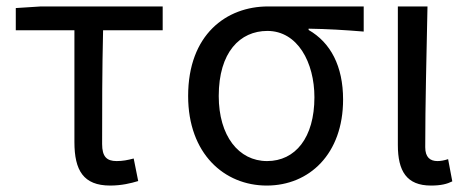

<svg xmlns="http://www.w3.org/2000/svg" viewBox="-20 -563 1455 596"><path d="M322 13C357 13 386 6 409 -1L395 -71C376 -66 361 -63 342 -63C311 -63 297 -77 297 -116C297 -229 297 -344 300 -469H485V-543H107L29 -538V-469H211V-122C211 -34 239 13 322 13Z M808 13C940 13 1045 -85 1045 -254C1045 -358 1006 -431 938 -470V-474C998 -473 1048 -470 1109 -465V-543H812C683 -543 564 -456 564 -265C564 -86 676 13 808 13ZM809 -63C721 -63 659 -141 659 -265C659 -401 725 -467 810 -467C904 -467 956 -369 956 -261C956 -136 897 -63 809 -63Z M1318 13C1349 13 1368 8 1384 0L1371 -69C1359 -65 1348 -63 1338 -63C1315 -63 1300 -75 1300 -106C1300 -239 1304 -394 1307 -543H1215V-113C1215 -32 1242 13 1318 13Z"/></svg>

Font: Spoqa Han Sans Neo Regular
Style: Regular
Weight: 400
Designer: [Spoqa Han Sans Neo] Dong-huui Kim  Younghwa Kang  Yujin Lee  [Noto Sans] Ryoko NISHIZUKA  (kana & ideographs); Paul D. 
Foundry: Spoqa (http://www.spoqa-han-sans.com)
Version: Version 1.000